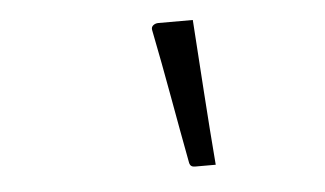

<svg xmlns="http://www.w3.org/2000/svg" viewBox="-34 -767 667 394"><g transform="rotate(-5 300.0 -570.0)"><path d="M375 -720Q380 -645 385 -569.5Q390 -494 396 -420H353Q344 -420 342 -428Q329 -497 316.5 -567Q304 -637 290 -707Q289 -713 293.5 -716.5Q298 -720 304 -720Z"/></g></svg>

Font: Recursive Mn Lnr St Lt
Style: Italic
Weight: 300
Italic angle: -15°
Monospace: yes
Version: Version 1.079;hotconv 1.0.112;makeotfexe 2.5.65598; ttfautoh